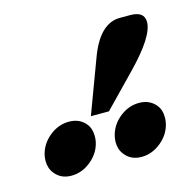

<svg xmlns="http://www.w3.org/2000/svg" viewBox="-64 -964 502 491"><g transform="rotate(-15 186.5 -718.0)"><path d="M254.4 -539.1Q226.6 -539.1 210.9 -559.1Q199.7 -572.8 199.7 -592.3Q199.7 -599.6 201.2 -606.9Q207.5 -635.7 231.2 -655Q254.9 -674.3 283.2 -674.3Q311 -674.3 327.1 -654.8Q337.9 -642.1 337.9 -621.1Q337.9 -614.3 336.4 -606.9Q330.6 -578.6 306.6 -558.8Q282.7 -539.1 254.4 -539.1ZM68.8 -539.1Q41 -539.1 25.4 -559.1Q14.2 -572.8 14.2 -592.3Q14.2 -599.6 15.6 -606.9Q22 -635.7 45.7 -655Q69.3 -674.3 97.7 -674.3Q125.5 -674.3 141.6 -654.8Q152.3 -642.1 152.3 -621.1Q152.3 -614.3 150.9 -606.9Q145 -578.6 121.1 -558.8Q97.2 -539.1 68.8 -539.1ZM203.6 -673.3H155.8L208.5 -814.5Q238.8 -897 292.5 -897H319.8Q356.9 -897 356.9 -869.1Q356.9 -831.1 286.1 -758.3Z"/></g></svg>

Font: Munson
Style: Italic
Weight: 400
Italic angle: -12°
Designer: Paul James MIller
Foundry: High-Logic / Made with FontCreator
Version: Version 2.10;May 5, 2019;FontCreator 11.5.0.2430 64-bit